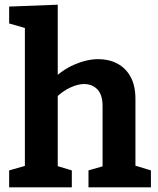

<svg xmlns="http://www.w3.org/2000/svg" viewBox="-20 -798 673 818"><path d="M19 0V-72L103 -96L86 -76V-696L103 -674L19 -698V-770L226 -778V-443L194 -450Q242 -499 296 -522.5Q350 -546 399 -546Q444 -546 480 -527Q516 -508 536.5 -470.5Q557 -433 557 -376V-76L544 -96L623 -72V0H357V-72L433 -94L417 -73V-346Q417 -394 395 -417Q373 -440 338 -440Q312 -440 279.5 -425Q247 -410 216 -380L226 -401V-73L213 -94L286 -72V0Z"/></svg>

Font: Bitter Thin
Style: Bold
Weight: 700
Version: Version 3.021